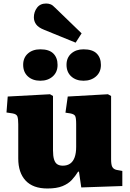

<svg xmlns="http://www.w3.org/2000/svg" viewBox="-20 -1060 741 1094"><path d="M250 14Q168 14 126 -31Q84 -76 84 -157V-352Q84 -381 79.5 -395.5Q75 -410 51 -414L17 -419L24 -510L265 -523L282 -513V-203Q282 -171 288 -151.5Q294 -132 306.5 -124Q319 -116 338 -116Q363 -116 380 -128Q397 -140 405.5 -164Q414 -188 414 -223V-353Q414 -389 408 -399.5Q402 -410 380 -414L353 -418L366 -510L595 -523L613 -513V-153Q613 -121 620 -108.5Q627 -96 644 -92L677 -86V0L443 8L430 -82H425Q409 -56 389 -34.5Q369 -13 336 0.5Q303 14 250 14ZM411 -817 232 -890Q199 -903 186 -921Q173 -939 173 -961Q173 -992 191 -1016Q209 -1040 243 -1040Q256 -1040 268 -1035.5Q280 -1031 295 -1015L445 -870ZM456 -600Q413 -600 386 -624.5Q359 -649 359 -691Q359 -731 386 -755Q413 -779 456 -779Q507 -779 531 -755Q555 -731 555 -690Q555 -649 527 -624.5Q499 -600 456 -600ZM210 -600Q166 -600 139 -624.5Q112 -649 112 -691Q112 -731 139 -755Q166 -779 210 -779Q260 -779 284 -755Q308 -731 308 -690Q308 -649 280.5 -624.5Q253 -600 210 -600Z"/></svg>

Font: Literata ExtraBold
Style: Regular
Weight: 800
Designer: Latin by Veronika Burian and Jose Scaglione. Greek by Irene Vlachou. Cyrillic by Vera Evstafieva.
Foundry: TypeTogether
Version: Version 3.103;gftools[0.9.29]